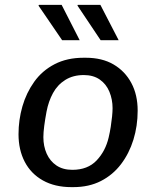

<svg xmlns="http://www.w3.org/2000/svg" viewBox="-20 -758 640 788"><path d="M273 10Q205 10 156 -17.5Q107 -45 81.5 -94Q56 -143 56 -207Q56 -266 72 -321.5Q88 -377 120.5 -422.5Q153 -468 204 -494.5Q255 -521 323 -521H332Q399 -521 446 -493.5Q493 -466 519 -417.5Q545 -369 545 -304Q545 -241 527.5 -184.5Q510 -128 476.5 -84Q443 -40 394 -15Q345 10 281 10ZM277 -61Q340 -61 376.5 -99.5Q413 -138 426 -194Q431 -215 434.5 -237.5Q438 -260 440 -280Q442 -300 442 -314Q442 -350 429 -381.5Q416 -413 389.5 -431.5Q363 -450 324 -450Q280 -450 248 -430Q216 -410 197.5 -376Q179 -342 171 -300Q165 -268 161.5 -241Q158 -214 158 -195Q158 -158 171.5 -127.5Q185 -97 211.5 -79Q238 -61 277 -61ZM393 -593 298 -735 299 -738H392L467 -593ZM235 -593 138 -735 140 -738H233L307 -593Z"/></svg>

Font: Chivo Mono
Style: Italic
Weight: 400
Italic angle: -8.05°
Monospace: yes
Version: Version 1.008